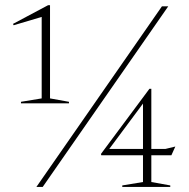

<svg xmlns="http://www.w3.org/2000/svg" viewBox="-20 -740 747 760"><path d="M145 -350.5V-673L34 -640L31.5 -645.5L170.5 -719.5H178V-350.5L253 -337V-331H63V-337ZM124 0 621 -715H646L149 0ZM571.5 -388.5H579V-150.5H635L674 -160L658.5 -125.5H579V-19.5L654 -6V0H464V-6L546 -19.5V-125.5H381L379.5 -130.5ZM546 -150.5V-330L412.5 -150.5Z"/></svg>

Font: Newsreader Display ExtraLight
Style: Regular
Weight: 275
Designer: Hugues Gentile
Foundry: Production Type
Version: Version 1.001